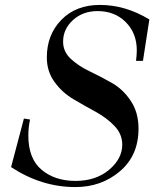

<svg xmlns="http://www.w3.org/2000/svg" viewBox="-20 -747 651 779"><path d="M25 -69 77 -266 102 -262Q95 -231 95 -197Q95 -103 149 -58Q203 -13 286 -13Q369 -13 422.5 -58Q476 -103 476 -160Q476 -203 444.5 -236Q413 -269 368 -293.5Q323 -318 278 -344.5Q233 -371 201.5 -414Q170 -457 170 -514Q170 -606 229 -666.5Q288 -727 385 -727Q489 -727 586 -668L560 -500H532Q535 -526 535 -543Q535 -612 490.5 -657Q446 -702 376 -702Q316 -702 276 -665.5Q236 -629 236 -578Q236 -537 267.5 -508Q299 -479 344 -457.5Q389 -436 434 -410.5Q479 -385 510.5 -338Q542 -291 542 -225Q542 -116 466.5 -52Q391 12 286 12Q148 12 25 -69Z"/></svg>

Font: Justus
Style: ItalicOldstyle
Weight: 400
Italic angle: -12°
Version: Version 001.001